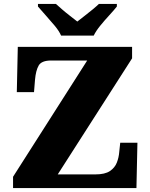

<svg xmlns="http://www.w3.org/2000/svg" viewBox="-20 -951 761 971"><path d="M46 0V-57L421 -645H239Q190 -645 175.5 -619.5Q161 -594 157 -547L152 -485H65L70 -714H648V-656L272 -69H462Q511 -69 536 -86Q561 -103 571 -129Q581 -155 583 -182L588 -229H675L670 0ZM289 -771Q279 -794 257 -820.5Q235 -847 211.5 -873Q188 -899 172 -918V-931H263Q274 -921 293.5 -904Q313 -887 334.5 -870.5Q356 -854 371 -842Q386 -854 407.5 -870.5Q429 -887 449.5 -904Q470 -921 480 -931H571V-918Q556 -899 532 -873Q508 -847 486.5 -820.5Q465 -794 454 -771Z"/></svg>

Font: Noto Serif Kannada Black
Style: Regular
Weight: 900
Version: Version 2.003